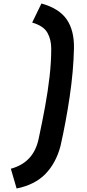

<svg xmlns="http://www.w3.org/2000/svg" viewBox="-20 -898 495 1098"><path d="M75 180 42 67Q108 49 148 5.5Q188 -38 202 -109Q222 -202 238 -289.5Q254 -377 263.5 -460Q273 -543 273 -620Q273 -672 251 -711Q229 -750 164 -769L217 -878Q318 -850 361.5 -787Q405 -724 403 -621Q400 -490 378.5 -345Q357 -200 326 -63Q300 35 239.5 97Q179 159 75 180Z"/></svg>

Font: Finlandica SemiBold
Style: Italic
Weight: 600
Italic angle: -8°
Designer: Niklas Ekholm, Juho Hiilivirta, Jaakko Suomalainen
Foundry: Helsinki Type Studio
Version: Version 1.063